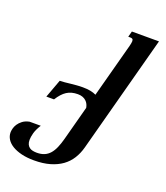

<svg xmlns="http://www.w3.org/2000/svg" viewBox="-273 -828 994 1148"><g transform="rotate(20 224.5 -254.0)"><path d="M265.6 -193.4Q263.7 -205.1 258.5 -215.8Q253.4 -226.6 244.1 -235.1Q234.9 -243.7 221.9 -248.5Q209 -253.4 191.4 -253.4Q150.4 -253.4 121.6 -234.9Q92.8 -216.3 67.4 -175.3H18.6L61.5 -291.5Q75.7 -291.5 92 -293.2Q108.4 -294.9 126.5 -296.9Q144.5 -298.8 164.1 -300.5Q183.6 -302.2 204.6 -302.2Q232.4 -302.2 253.7 -298.1Q274.9 -293.9 290.5 -286.1L382.8 -630.9Q385.3 -641.1 386.7 -648.7Q388.2 -656.2 388.2 -661.6Q388.2 -671.9 383.5 -675.5Q378.9 -679.2 370.1 -679.2H356.4L366.2 -715.8H538.6L338.9 31.2Q328.1 71.8 307.6 104.5Q287.1 137.2 255.4 160.2Q223.6 183.1 179.9 195.8Q136.2 208.5 78.6 208.5Q34.2 208.5 -0.7 200Q-35.6 191.4 -59.8 176.8Q-84 162.1 -96.7 142.1Q-109.4 122.1 -109.4 98.6Q-109.4 89.4 -106 74.7Q-102.5 60.1 -93 45.4Q-83.5 30.8 -66.9 18.1Q-50.3 5.4 -23.9 0H46.9Q26.4 32.7 19.5 58.3Q12.7 84 12.7 102.1Q12.7 119.1 18.1 130.4Q23.4 141.6 32.5 148.2Q41.5 154.8 53.7 157.2Q65.9 159.7 79.6 159.7Q106.9 159.7 127 151.1Q147 142.6 161.9 125.5Q176.8 108.4 187.7 83Q198.7 57.6 207.5 24.4Z"/></g></svg>

Font: Arian AMU Serif
Style: Bold Italic
Weight: 700
Italic angle: -15°
Designer: Ruben Hakobyan (Tarumian)
Foundry: Ruben Hakobyan (Tarumian)
Version: Version 1.002